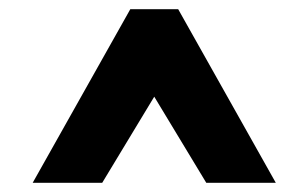

<svg xmlns="http://www.w3.org/2000/svg" viewBox="-20 -732 670 417"><path d="M428 -335 315 -522 202 -335H51L263 -712H367L579 -335Z"/></svg>

Font: Overpass Heavy
Style: Regular
Weight: 900
Designer: Delve Withrington, Thomas Jockin
Foundry: Delve Fonts
Version: Version 3.000;DELV;Overpass